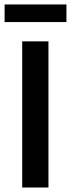

<svg xmlns="http://www.w3.org/2000/svg" viewBox="-28 -834 315 854"><path d="M267.5 -735.8V-814.2H-7.5V-735.8ZM187.5 0V-650H70.8V0Z"/></svg>

Font: Familjen Grotesk Medium
Style: Regular
Weight: 500
Designer: Anders Wikstroem, Jonas Baeckman, Matilda Gysing, Kristian Moeller
Foundry: Familjen STHLM AB
Version: Version 2.000